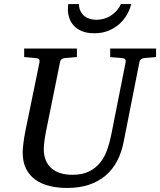

<svg xmlns="http://www.w3.org/2000/svg" viewBox="-20 -910 789 946"><path d="M690.9 -624Q682.1 -623 675.3 -618.4Q668.5 -613.8 667 -604L589.8 -213.9Q579.6 -159.7 557.1 -116.9Q534.7 -74.2 499.8 -44.7Q464.8 -15.1 417.7 0.5Q370.6 16.1 311 16.1Q264.6 16.1 224.9 6.6Q185.1 -2.9 155.3 -23.9Q125.5 -44.9 108.6 -78.1Q91.8 -111.3 91.8 -159.2Q91.8 -174.3 95 -201.7Q98.1 -229 105 -264.2L174.8 -604Q176.3 -612.3 172.4 -617.7Q168.5 -623 154.8 -624L99.1 -628.9V-670.9H358.9V-628.9L299.8 -624Q291 -623 284.2 -618.4Q277.3 -613.8 275.9 -604L207 -264.2Q201.2 -234.9 198.5 -211.7Q195.8 -188.5 195.8 -174.8Q195.8 -143.1 205.8 -119.6Q215.8 -96.2 234.1 -80.3Q252.4 -64.5 278.6 -56.6Q304.7 -48.8 336.9 -48.8Q385.7 -48.8 418.7 -65.2Q451.7 -81.5 473.6 -108.9Q495.6 -136.2 508.3 -172.6Q521 -209 528.8 -249L599.1 -604Q600.6 -612.3 596.7 -617.7Q592.8 -623 579.1 -624L522.9 -628.9V-670.9H749V-628.9ZM626.5 -890.1Q620.6 -864.7 606.2 -839.1Q591.8 -813.5 569.1 -792.7Q546.4 -772 515.4 -759Q484.4 -746.1 444.8 -746.1Q409.2 -746.1 384.3 -756.3Q359.4 -766.6 344 -783.2Q328.6 -799.8 321.5 -820.8Q314.5 -841.8 314.5 -863.3Q314.5 -869.1 314.9 -876Q315.4 -882.8 316.4 -890.1H368.7Q369.6 -868.2 377.7 -853.3Q385.7 -838.4 397.9 -829.3Q410.2 -820.3 425 -816.4Q439.9 -812.5 454.6 -812.5Q469.7 -812.5 487.1 -816.4Q504.4 -820.3 520.8 -829.6Q537.1 -838.9 551.5 -853.8Q565.9 -868.7 575.7 -890.1Z"/></svg>

Font: Charis SIL Phon
Style: Italic
Weight: 400
Italic angle: -11°
Foundry: SIL International
Version: Version 5.000